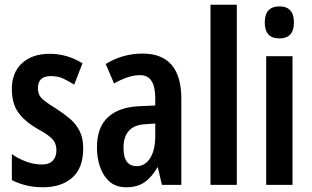

<svg xmlns="http://www.w3.org/2000/svg" viewBox="-20 -780 1316 810"><path d="M331 -154Q331 -71 285 -30.5Q239 10 161 10Q123 10 90.5 2Q58 -6 30 -20V-130Q55 -112 88.5 -99Q122 -86 158 -86Q187 -86 202.5 -102Q218 -118 218 -146Q218 -161 213 -174.5Q208 -188 191 -202.5Q174 -217 139 -236Q85 -267 57.5 -305Q30 -343 30 -405Q30 -474 73 -513.5Q116 -553 190 -553Q263 -553 328 -513L293 -423Q269 -438 247 -448.5Q225 -459 194 -459Q140 -459 140 -408Q140 -392 145.5 -380Q151 -368 168 -354.5Q185 -341 218 -321Q249 -301 275 -279Q301 -257 316 -227Q331 -197 331 -154Z M581 -554Q745 -554 745 -363V0H663L646 -74H644Q620 -32 589.5 -11Q559 10 513 10Q469 10 442 -14Q415 -38 402 -76Q389 -114 389 -158Q389 -242 435 -285Q481 -328 568 -332L635 -335V-366Q635 -413 619.5 -438Q604 -463 570 -463Q523 -463 461 -428L426 -510Q498 -554 581 -554ZM594 -256Q547 -254 524 -228.5Q501 -203 501 -158Q501 -116 515.5 -97.5Q530 -79 557 -79Q592 -79 613.5 -113Q635 -147 635 -207V-259Z M979 0H868V-760H979Z M1159 -753Q1220 -753 1220 -685Q1220 -618 1159 -618Q1097 -618 1097 -685Q1097 -753 1159 -753ZM1214 -543V0H1103V-543Z"/></svg>

Font: Noto Sans Kannada ExtraCondensed SemiBold
Style: Regular
Weight: 600
Width: 2
Designer: Jelle Bosma - Monotype Design Team
Foundry: Monotype Imaging Inc.
Version: Version 2.005; ttfautohint (v1.8.4.7-5d5b)